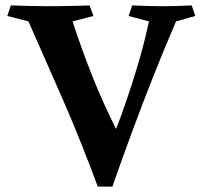

<svg xmlns="http://www.w3.org/2000/svg" viewBox="-20 -680 748 709"><path d="M341 9Q277 -164 212 -312.5Q147 -461 85 -601L7 -621L20 -660Q51 -659 89.5 -658Q128 -657 159 -657Q177 -657 206 -657.5Q235 -658 264 -658.5Q293 -659 311 -660L325 -621L248 -601Q280 -502 321 -398.5Q362 -295 421 -179Q423 -171 418.5 -150Q414 -129 406 -102Q398 -75 387.5 -49.5Q377 -24 365 -7.5Q353 9 341 9ZM341 9Q348 -9 351.5 -23Q355 -37 359 -56.5Q363 -76 371 -112Q399 -175 429 -258Q459 -341 486 -430.5Q513 -520 530 -601L455 -621L468 -660Q533 -657 586 -657Q612 -657 636.5 -658Q661 -659 688 -660L701 -621L630 -601Q589 -506 547.5 -401.5Q506 -297 467.5 -192.5Q429 -88 395 9Z"/></svg>

Font: Ruwudu
Style: Bold
Weight: 700
Designer: Becca Hirsbrunner Spalinger
Foundry: SIL International
Version: Version 3.000